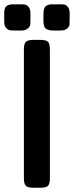

<svg xmlns="http://www.w3.org/2000/svg" viewBox="-32 -881 347 901"><path d="M-12.2 -779.8V-818.8Q-12.2 -843.8 -1.7 -852.3Q8.8 -860.8 32.2 -860.8H64.9Q79.1 -860.8 87.6 -858.9Q96.2 -856.9 103.5 -846.9Q110.8 -836.9 110.8 -816.9V-787.1Q110.8 -772.9 109.9 -764.9Q108.9 -756.8 98.4 -747.3Q87.9 -737.8 67.9 -737.8H33.2Q20 -737.8 12 -739.5Q3.9 -741.2 -4.2 -751Q-12.2 -760.7 -12.2 -779.8ZM80.1 -44.9V-648.9Q80.1 -675.8 89.6 -684.8Q99.1 -693.8 125 -693.8H158.2Q185.1 -693.8 193.6 -684.3Q202.1 -674.8 202.1 -649.9V-43.9Q202.1 -18.1 193.1 -9Q184.1 0 158.2 0H125Q98.1 0 89.1 -9.5Q80.1 -19 80.1 -44.9ZM171.9 -780.8V-816.9Q171.9 -841.8 181.9 -851.3Q191.9 -860.8 215.8 -860.8H249Q263.2 -860.8 271 -859.4Q278.8 -857.9 286.9 -847.9Q294.9 -837.9 294.9 -818.8V-785.2Q294.9 -771 293.9 -763.4Q293 -755.9 282.5 -746.8Q272 -737.8 252 -737.8H217.8Q208 -737.8 201.9 -739Q195.8 -740.2 188 -743.7Q180.2 -747.1 176 -756.3Q171.9 -765.6 171.9 -780.8Z"/></svg>

Font: CMU Sans Serif Demi Condensed
Style: DemiCondensed
Weight: 600
Width: 3
Version: Version 0.7.0